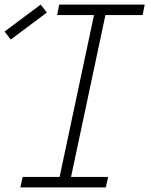

<svg xmlns="http://www.w3.org/2000/svg" viewBox="-42 -820 662 840"><path d="M209 0 379 -800H429L259 0ZM47 0 57 -46H431L421 0ZM208 -754 217 -800H591L582 -754ZM5 -647 -22 -682 136 -800 163 -765Z"/></svg>

Font: Victor Mono Thin
Style: Italic
Weight: 100
Italic angle: -12°
Monospace: yes
Designer: Rune Bjørnerås
Version: Version 1.561;gftools[0.9.30]